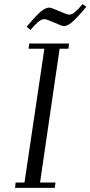

<svg xmlns="http://www.w3.org/2000/svg" viewBox="-20 -914 440 934"><path d="M53.2 0 56.2 -25.9H99.1L195.8 -676.8H119.1L122.1 -702.1H315.9L313 -676.8H270L174.8 -25.9H250L246.1 0ZM109.9 -784.2Q158.2 -841.8 180.7 -859.4Q203.1 -877 219.2 -877Q229.5 -877 267.8 -859.9Q306.2 -842.8 315.9 -842.8Q329.6 -842.8 343.5 -854Q357.4 -865.2 381.8 -894L399.9 -880.9Q351.1 -822.8 329.1 -804.9Q307.1 -787.1 291 -787.1Q281.2 -787.1 244.1 -804Q207 -820.8 195.8 -820.8Q182.1 -820.8 167.2 -808.8Q152.3 -796.9 127.9 -768.1Z"/></svg>

Font: Dehuti Alt
Style: Italic
Weight: 400
Version: Version 1.2